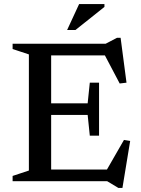

<svg xmlns="http://www.w3.org/2000/svg" viewBox="-20 -891 694 944"><path d="M467 -484.5V-354V-224H421.5L411 -326H169.5V-383H411L421.5 -484.5ZM602 -484.5 568.5 -480.5 485 -639 519.5 -618.5H169.5V-676H499.5L555 -705H573ZM493.5 -36 589.5 -203 620 -198 582 33H562L507 0H169.5V-57.5H521.5ZM42 0V-26L122 -52.5V-623.5L42 -650V-676H231.5V0ZM310 -743.5 369 -871H493.5V-857L351 -743.5Z"/></svg>

Font: Newsreader 16pt 16pt Medium
Style: Regular
Weight: 500
Version: Version 1.003